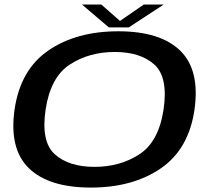

<svg xmlns="http://www.w3.org/2000/svg" viewBox="-20 -819 930 844"><path d="M379.5 5.5Q564 5.5 687 -79Q810 -163.5 835 -337.5Q859.5 -511.5 772 -596.5Q684.5 -681.5 500 -681.5Q315.5 -681.5 192.5 -597Q69.5 -512.5 44 -337.5Q19.5 -164.5 107 -79.5Q194.5 5.5 379.5 5.5ZM395 -85.5Q282.5 -85.5 221 -140.8Q159.5 -196 180.5 -337.5Q202 -480 286.8 -535.2Q371.5 -590.5 484.5 -590.5Q597 -590.5 658.5 -535.2Q720 -480 699 -337.5Q677.5 -196 592.8 -140.8Q508 -85.5 395 -85.5ZM458.5 -698.5H546L699.5 -799H612L507.5 -727L425.5 -799H340.5Z"/></svg>

Font: Anybody Expanded Medium
Style: Italic
Weight: 500
Width: 7
Italic angle: -10°
Version: Version 1.113;gftools[0.9.25]